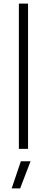

<svg xmlns="http://www.w3.org/2000/svg" viewBox="-20 -828 261 1068"><path d="M96 69H150L92 220H45ZM85 -808H136V0H85Z"/></svg>

Font: Encode Sans Normal
Style: ExtraLight
Weight: 200
Designer: Pablo Impallari, Andres Torresi
Foundry: Pablo Impallari, Andres Torresi
Version: Version 1.000; ttfautohint (v1.00) -l 8 -r 50 -G 200 -x 14 -